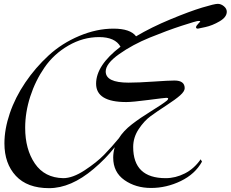

<svg xmlns="http://www.w3.org/2000/svg" viewBox="-20 -939 1200 999"><path d="M309 -12Q358 -12 420.5 -53Q483 -94 522 -134Q561 -174 598 -219Q622 -258 666 -292Q710 -326 767 -361Q824 -396 849 -416Q855 -422 855 -426Q855 -430 846 -430Q837 -430 753 -419Q669 -408 637 -408Q480 -408 480 -503.5Q480 -599 607 -696Q579 -746 495.5 -746Q412 -746 336 -702Q260 -658 212 -588.5Q164 -519 137.5 -437Q111 -355 111 -274Q111 -162 161.5 -88Q212 -14 309 -12ZM842 -12Q893 -12 941.5 -36.5Q990 -61 1024 -110L1031 -98Q995 -33 920.5 3Q846 39 766 39Q686 39 627.5 -2Q569 -43 569 -119Q569 -146 577 -173Q529 -112 467 -60Q349 40 235.5 40Q122 40 62.5 -24Q3 -88 3 -193Q3 -267 31 -349.5Q59 -432 111.5 -509.5Q164 -587 233 -650.5Q302 -714 392.5 -752Q483 -790 570.5 -790Q658 -790 688 -750Q767 -797 867 -838.5Q967 -880 1031.5 -899.5Q1096 -919 1113 -919Q1130 -919 1145 -906.5Q1160 -894 1160 -878Q1160 -850 1122.5 -828Q1085 -806 1048 -798L1010 -790Q1000 -790 1000 -797Q1000 -804 1011 -815Q1022 -826 1022 -828Q1022 -830 1012 -830Q1002 -830 925.5 -805Q849 -780 759.5 -743.5Q670 -707 600 -657.5Q530 -608 530 -567Q530 -509 649 -509Q699 -509 778.5 -514.5Q858 -520 888 -520Q941 -520 941 -480Q941 -464 917.5 -443Q894 -422 845.5 -390.5Q797 -359 763.5 -334.5Q730 -310 701.5 -267Q673 -224 673 -174Q673 -12 842 -12Z"/></svg>

Font: Mr Bedfort
Style: Regular
Weight: 400
Designer: Alejandro Paul
Foundry: Alejandro Paul
Version: Version 1.000